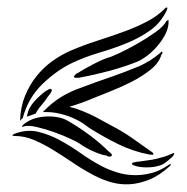

<svg xmlns="http://www.w3.org/2000/svg" viewBox="-20 -582 495 507"><path d="M425 -519Q423 -502 414 -486.5Q405 -471 393 -457.5Q381 -444 367.5 -434Q354 -424 342 -419Q307 -405 267.5 -394.5Q228 -384 190 -377Q189 -377 183 -376.5Q177 -376 175 -379Q175 -381 179 -385Q183 -389 185 -389Q199 -398 223.5 -411Q248 -424 266 -430Q272 -431 294.5 -441.5Q317 -452 342.5 -466.5Q368 -481 390.5 -497Q413 -513 419 -526Q421 -527 422 -528Q423 -529 425 -529ZM421 -556Q405 -522 377 -502Q349 -482 314.5 -468Q280 -454 242.5 -443Q205 -432 171 -416Q129 -396 91.5 -359.5Q54 -323 40 -270Q38 -269 36.5 -267Q35 -265 33 -263Q34 -299 46 -328.5Q58 -358 76.5 -381Q95 -404 118 -420.5Q141 -437 166 -448Q201 -463 237 -474.5Q273 -486 306 -498Q339 -510 368 -525Q397 -540 418 -562Q421 -562 421 -562Q423 -562 422 -560Q421 -558 421 -556ZM440 -177Q440 -175 439 -173.5Q438 -172 437 -170L434 -167Q422 -156 413 -150Q404 -144 384 -141Q376 -140 366 -140Q356 -140 347.5 -141.5Q339 -143 333 -145.5Q327 -148 329 -151Q330 -153 339.5 -154.5Q349 -156 352 -156Q363 -158 372.5 -159Q382 -160 390 -162Q403 -165 413 -168Q423 -171 436 -177Q440 -179 440 -177ZM385 -174Q385 -173 381 -173.5Q377 -174 374 -174Q332 -182 293 -201Q254 -220 216 -244Q213 -246 203 -253.5Q193 -261 177 -268.5Q161 -276 139.5 -281.5Q118 -287 93 -286L100 -293Q135 -328 183.5 -346.5Q232 -365 282 -382Q313 -393 344.5 -406Q376 -419 404 -443Q406 -447 408 -445Q410 -443 409 -441.5Q408 -440 406 -437Q400 -416 377.5 -398Q355 -380 327.5 -366Q300 -352 272 -341Q244 -330 227 -323Q213 -317 196.5 -311Q180 -305 163 -300Q180 -296 197.5 -289Q215 -282 231.5 -273.5Q248 -265 262 -257Q276 -249 286 -244Q310 -231 334.5 -213.5Q359 -196 379 -182Q386 -178 385 -174ZM116 -345Q118 -345 116.5 -341.5Q115 -338 112.5 -334.5Q110 -331 107 -327.5Q104 -324 104 -323Q97 -313 90 -305Q83 -297 78 -289L74 -282L51 -274Q52 -280 54.5 -288Q57 -296 64 -306Q69 -313 77.5 -321.5Q86 -330 94 -336.5Q102 -343 108.5 -346Q115 -349 116 -345ZM429 -144Q402 -119 375 -108Q348 -97 323 -95.5Q298 -94 274.5 -100.5Q251 -107 230 -118Q201 -133 174.5 -151Q148 -169 122 -185Q96 -201 70.5 -212Q45 -223 18 -223Q10 -223 14 -226Q18 -229 19 -229Q51 -241 80.5 -234Q110 -227 138.5 -211.5Q167 -196 194.5 -176.5Q222 -157 251 -142Q269 -133 290 -126.5Q311 -120 334 -119.5Q357 -119 380 -125Q403 -131 426 -147Q432 -151 431 -148Q430 -145 429 -144ZM275 -171Q273 -168 268 -168.5Q263 -169 262 -171Q247 -173 225 -183Q203 -193 190 -203Q186 -206 167 -215Q148 -224 124.5 -232.5Q101 -241 77.5 -246.5Q54 -252 42 -248Q38 -246 38 -249Q40 -251 41 -252Q42 -253 44 -255Q57 -265 72.5 -269.5Q88 -274 104 -274.5Q120 -275 134.5 -272Q149 -269 159 -263Q187 -247 215.5 -226Q244 -205 267 -182Q269 -181 273 -177Q277 -173 275 -171Z"/></svg>

Font: Akronim
Style: Regular
Weight: 400
Designer: Grzegorz Klimczewski
Foundry: Fonty.PL
Version: Version 1.002